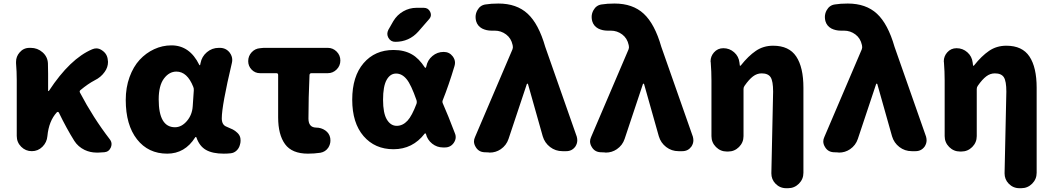

<svg xmlns="http://www.w3.org/2000/svg" viewBox="-20 -833 5799 1058"><path d="M585 -65.4Q594.7 -52.7 594.7 -39.1Q594.7 -30.3 590.8 -20.5Q580.1 3.9 554.7 5.9L522.5 7.8Q517.6 7.8 511.7 7.8Q477.5 7.8 446.3 -6.8Q410.2 -24.4 389.6 -56.6Q346.7 -125 304.7 -211.9Q302.7 -215.8 299.3 -216.3Q295.9 -216.8 293 -213.9Q249 -166 241.2 -83Q238.3 -48.8 213.9 -24.4Q189.5 0 155.3 0Q121.1 0 96.7 -24.4Q72.3 -48.8 72.3 -84V-391.6Q72.3 -438.5 68.4 -484.4Q68.4 -488.3 68.4 -492.2Q68.4 -521.5 87.9 -543.9Q109.4 -569.3 142.6 -569.3H149.4Q186.5 -569.3 214.4 -544.9Q242.2 -520.5 244.1 -484.4Q245.1 -460 245.1 -426.8V-333Q245.1 -331.1 247.1 -331.1Q249 -331.1 250 -333Q366.2 -509.8 488.3 -561.5Q500 -566.4 510.7 -566.4Q528.3 -566.4 544.9 -553.7Q572.3 -534.2 574.2 -500Q575.2 -496.1 575.2 -492.2Q575.2 -461.9 556.6 -436.5Q536.1 -407.2 502 -390.6Q464.8 -371.1 423.8 -336.9Q416 -331.1 420.9 -322.3Q493.2 -184.6 585 -65.4Z M901.4 13.7Q796.9 13.7 734.9 -65.4Q672.9 -144.5 672.9 -282.2Q672.9 -350.6 693.8 -408.2Q714.8 -465.8 749.5 -503.4Q784.2 -541 829.6 -562Q875 -583 924.8 -583Q1025.4 -583 1078.1 -475.6Q1079.1 -473.6 1081.1 -473.6Q1083 -473.6 1083 -475.6L1085 -485.4Q1091.8 -521.5 1120.1 -545.4Q1148.4 -569.3 1185.5 -569.3H1191.4Q1224.6 -569.3 1245.1 -543.9Q1259.8 -524.4 1259.8 -502.9Q1259.8 -495.1 1257.8 -486.3Q1202.1 -251 1202.1 -180.7Q1202.1 -144.5 1228.5 -134.8Q1250 -126 1262.7 -119.6Q1275.4 -113.3 1288.6 -100.6Q1301.8 -87.9 1304.7 -71.3Q1305.7 -64.5 1305.7 -57.6Q1305.7 -45.9 1301.8 -34.2Q1296.9 -15.6 1283.2 -2.9Q1269.5 9.8 1251 11.7Q1233.4 13.7 1212.9 13.7Q1151.4 13.7 1115.2 -6.8Q1079.1 -27.3 1062.5 -75.2Q1061.5 -78.1 1059.1 -78.1Q1056.6 -78.1 1055.7 -76.2Q999 13.7 901.4 13.7ZM944.3 -131.8Q980.5 -131.8 1009.8 -166Q1039.1 -200.2 1042 -248L1047.9 -335Q1048.8 -345.7 1044.9 -354.5Q1011.7 -438.5 952.1 -438.5Q912.1 -438.5 883.3 -399.9Q854.5 -361.3 854.5 -285.2Q854.5 -131.8 944.3 -131.8Z M1676.8 13.7Q1588.9 13.7 1550.8 -38.6Q1512.7 -90.8 1512.7 -186.5V-419.9Q1512.7 -429.7 1502.9 -429.7H1413.1Q1385.7 -429.7 1366.7 -449.2Q1347.7 -468.8 1347.7 -496.1Q1347.7 -524.4 1366.7 -544.9Q1385.7 -565.4 1413.1 -567.4L1432.6 -569.3H1786.1Q1814.5 -569.3 1835 -548.8Q1855.5 -528.3 1855.5 -499.5Q1855.5 -470.7 1835 -450.2Q1814.5 -429.7 1786.1 -429.7H1696.3Q1686.5 -429.7 1685.5 -419.9Q1679.7 -292 1679.7 -179.7Q1679.7 -130.9 1721.7 -129.9Q1750 -129.9 1772.5 -114.3Q1794.9 -98.6 1799.8 -72.3Q1800.8 -65.4 1800.8 -58.6Q1800.8 -38.1 1789.1 -19.5Q1773.4 3.9 1745.1 8.8Q1710.9 13.7 1676.8 13.7Z M2275.4 -261.7Q2278.3 -270.5 2275.4 -280.3Q2245.1 -367.2 2220.7 -396.5Q2195.3 -427.7 2162.6 -427.7Q2129.9 -427.7 2110.4 -392.6Q2090.8 -357.4 2090.8 -283.2Q2090.8 -209 2111.8 -174.3Q2132.8 -139.6 2166 -139.6Q2199.2 -139.6 2225.6 -168Q2250 -194.3 2275.4 -261.7ZM2419.9 -281.2Q2416 -272.5 2419.9 -263.7Q2449.2 -197.3 2486.3 -99.6Q2491.2 -88.9 2491.2 -78.1Q2491.2 -61.5 2480.5 -45.9Q2462.9 -20.5 2431.6 -20.5H2420.9Q2387.7 -20.5 2361.3 -41.5Q2335 -62.5 2327.1 -94.7Q2326.2 -97.7 2323.7 -98.1Q2321.3 -98.6 2320.3 -96.7Q2253.9 -10.7 2148.4 -10.7Q2045.9 -10.7 1983.4 -83Q1920.9 -155.3 1920.9 -283.7Q1920.9 -412.1 1983.4 -484.9Q2045.9 -557.6 2148.4 -557.6Q2208 -557.6 2250 -533.2Q2288.1 -511.7 2321.3 -460.9Q2322.3 -459 2324.7 -459.5Q2327.1 -460 2327.6 -462.4Q2328.1 -464.8 2329.1 -466.8Q2335.9 -502 2362.8 -524.4Q2389.6 -546.9 2424.8 -546.9Q2456.1 -546.9 2474.6 -522.5Q2487.3 -505.9 2487.3 -487.3Q2487.3 -478.5 2484.4 -468.8Q2453.1 -364.3 2419.9 -281.2ZM2147.5 -716.8Q2168 -751 2202.1 -770.5Q2236.3 -790 2275.4 -790H2315.4Q2339.8 -790 2350.6 -767.6Q2354.5 -758.8 2354.5 -751Q2354.5 -738.3 2343.8 -726.6L2285.2 -659.2Q2234.4 -602.5 2158.2 -602.5Q2132.8 -602.5 2120.1 -625Q2114.3 -635.7 2114.3 -646.5Q2114.3 -657.2 2120.1 -668.9Z M2782.2 -67.4Q2770.5 -32.2 2739.3 -10.7Q2711.9 7.8 2678.7 7.8Q2674.8 7.8 2670.9 6.8L2648.4 5.9Q2617.2 3.9 2601.6 -22.5Q2591.8 -38.1 2591.8 -53.7Q2591.8 -65.4 2597.7 -78.1L2803.7 -560.5Q2807.6 -570.3 2805.7 -579.1L2804.7 -585Q2796.9 -622.1 2769 -643.1Q2741.2 -664.1 2706.1 -664.1Q2700.2 -664.1 2694.3 -664.1Q2691.4 -664.1 2688.5 -664.1Q2660.2 -664.1 2636.7 -675.8Q2611.3 -689.5 2603.5 -716.8Q2600.6 -728.5 2600.6 -739.3Q2600.6 -758.8 2610.4 -776.4Q2626 -804.7 2656.2 -808.6Q2685.5 -813.5 2726.6 -813.5Q2827.1 -813.5 2887.7 -757.3Q2948.2 -701.2 2984.4 -575.2L3158.2 -80.1Q3161.1 -69.3 3161.1 -59.6Q3161.1 -42 3150.4 -25.4Q3131.8 0 3100.6 0H3079.1Q3041 0 3011.2 -22.9Q2981.4 -45.9 2970.7 -82L2889.6 -369.1Q2888.7 -372.1 2886.2 -372.1Q2883.8 -372.1 2882.8 -369.1Z M3421.9 -67.4Q3410.2 -32.2 3378.9 -10.7Q3351.6 7.8 3318.4 7.8Q3314.5 7.8 3310.5 6.8L3288.1 5.9Q3256.8 3.9 3241.2 -22.5Q3231.4 -38.1 3231.4 -53.7Q3231.4 -65.4 3237.3 -78.1L3443.4 -560.5Q3447.3 -570.3 3445.3 -579.1L3444.3 -585Q3436.5 -622.1 3408.7 -643.1Q3380.9 -664.1 3345.7 -664.1Q3339.8 -664.1 3334 -664.1Q3331.1 -664.1 3328.1 -664.1Q3299.8 -664.1 3276.4 -675.8Q3251 -689.5 3243.2 -716.8Q3240.2 -728.5 3240.2 -739.3Q3240.2 -758.8 3250 -776.4Q3265.6 -804.7 3295.9 -808.6Q3325.2 -813.5 3366.2 -813.5Q3466.8 -813.5 3527.3 -757.3Q3587.9 -701.2 3624 -575.2L3797.9 -80.1Q3800.8 -69.3 3800.8 -59.6Q3800.8 -42 3790 -25.4Q3771.5 0 3740.2 0H3718.8Q3680.7 0 3650.9 -22.9Q3621.1 -45.9 3610.4 -82L3529.3 -369.1Q3528.3 -372.1 3525.9 -372.1Q3523.4 -372.1 3522.5 -369.1Z M4407.2 119.1Q4407.2 154.3 4382.3 179.2Q4357.4 204.1 4322.3 204.1H4312.5Q4277.3 204.1 4252.9 178.7Q4230.5 155.3 4230.5 122.1L4240.2 -328.1Q4240.2 -385.7 4226.6 -407.2Q4212.9 -428.7 4176.8 -428.7Q4151.4 -428.7 4129.4 -412.1Q4107.4 -395.5 4083 -360.4Q4077.1 -352.5 4077.1 -342.8V-83Q4077.1 -47.9 4052.2 -22.9Q4027.3 2 3992.2 2H3985.4Q3950.2 2 3925.3 -22.9Q3900.4 -47.9 3900.4 -83V-389.6Q3900.4 -438.5 3896.5 -488.3Q3895.5 -492.2 3895.5 -495.1Q3895.5 -522.5 3914.1 -543.9Q3934.6 -567.4 3965.8 -567.4Q4000 -567.4 4025.4 -544.9Q4050.8 -522.5 4054.7 -488.3L4056.6 -472.7Q4056.6 -470.7 4059.1 -470.7Q4061.5 -470.7 4062.5 -472.7Q4103.5 -524.4 4145 -552.7Q4186.5 -581.1 4240.2 -581.1Q4328.1 -581.1 4367.7 -521.5Q4407.2 -461.9 4407.2 -349.6Z M4707 -67.4Q4695.3 -32.2 4664.1 -10.7Q4636.7 7.8 4603.5 7.8Q4599.6 7.8 4595.7 6.8L4573.2 5.9Q4542 3.9 4526.4 -22.5Q4516.6 -38.1 4516.6 -53.7Q4516.6 -65.4 4522.5 -78.1L4728.5 -560.5Q4732.4 -570.3 4730.5 -579.1L4729.5 -585Q4721.7 -622.1 4693.8 -643.1Q4666 -664.1 4630.9 -664.1Q4625 -664.1 4619.1 -664.1Q4616.2 -664.1 4613.3 -664.1Q4585 -664.1 4561.5 -675.8Q4536.1 -689.5 4528.3 -716.8Q4525.4 -728.5 4525.4 -739.3Q4525.4 -758.8 4535.2 -776.4Q4550.8 -804.7 4581.1 -808.6Q4610.4 -813.5 4651.4 -813.5Q4752 -813.5 4812.5 -757.3Q4873 -701.2 4909.2 -575.2L5083 -80.1Q5085.9 -69.3 5085.9 -59.6Q5085.9 -42 5075.2 -25.4Q5056.6 0 5025.4 0H5003.9Q4965.8 0 4936 -22.9Q4906.2 -45.9 4895.5 -82L4814.5 -369.1Q4813.5 -372.1 4811 -372.1Q4808.6 -372.1 4807.6 -369.1Z M5692.4 119.1Q5692.4 154.3 5667.5 179.2Q5642.6 204.1 5607.4 204.1H5597.7Q5562.5 204.1 5538.1 178.7Q5515.6 155.3 5515.6 122.1L5525.4 -328.1Q5525.4 -385.7 5511.7 -407.2Q5498 -428.7 5461.9 -428.7Q5436.5 -428.7 5414.6 -412.1Q5392.6 -395.5 5368.2 -360.4Q5362.3 -352.5 5362.3 -342.8V-83Q5362.3 -47.9 5337.4 -22.9Q5312.5 2 5277.3 2H5270.5Q5235.4 2 5210.4 -22.9Q5185.5 -47.9 5185.5 -83V-389.6Q5185.5 -438.5 5181.6 -488.3Q5180.7 -492.2 5180.7 -495.1Q5180.7 -522.5 5199.2 -543.9Q5219.7 -567.4 5251 -567.4Q5285.2 -567.4 5310.5 -544.9Q5335.9 -522.5 5339.8 -488.3L5341.8 -472.7Q5341.8 -470.7 5344.2 -470.7Q5346.7 -470.7 5347.7 -472.7Q5388.7 -524.4 5430.2 -552.7Q5471.7 -581.1 5525.4 -581.1Q5613.3 -581.1 5652.8 -521.5Q5692.4 -461.9 5692.4 -349.6Z"/></svg>

Font: Gen Jyuu GothicX Heavy
Style: Bold
Weight: 900
Designer: [Source Han Sans]
Ryoko NISHIZUKA  (kana & ideographs); Paul D. Hunt (Latin, Greek & Cyrillic); Wenlong ZHANG  (bopomofo
Version: Version 1.002.20150607